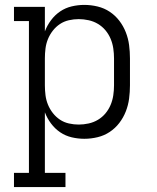

<svg xmlns="http://www.w3.org/2000/svg" viewBox="-20 -558 640 783"><path d="M37 205V147H98V-472H37V-530H163V-430Q172 -454 188 -475.5Q204 -497 225.5 -511.5Q247 -526 272.5 -532Q298 -538 324 -538Q351 -538 378 -531.5Q405 -525 427.5 -510Q450 -495 466.5 -473.5Q483 -452 493 -426.5Q503 -401 506.5 -374Q510 -347 510 -320V-210Q510 -183 506.5 -156Q503 -129 493 -103.5Q483 -78 466.5 -56.5Q450 -35 427.5 -20Q405 -5 378 1.5Q351 8 324 8Q298 8 272.5 2Q247 -4 225.5 -18.5Q204 -33 188 -54.5Q172 -76 163 -100V147H247V205ZM301 -50Q321 -50 341.5 -54.5Q362 -59 379.5 -69.5Q397 -80 410 -95.5Q423 -111 431 -130Q439 -149 442 -169.5Q445 -190 445 -210V-320Q445 -340 442 -360.5Q439 -381 431 -400Q423 -419 410 -434.5Q397 -450 379.5 -460.5Q362 -471 341.5 -475.5Q321 -480 301 -480Q281 -480 261 -475.5Q241 -471 224.5 -460Q208 -449 195.5 -433Q183 -417 175.5 -398.5Q168 -380 165.5 -360Q163 -340 163 -320V-210Q163 -190 165.5 -170Q168 -150 175.5 -131.5Q183 -113 195.5 -97Q208 -81 224.5 -70Q241 -59 261 -54.5Q281 -50 301 -50Z"/></svg>

Font: Iosevka Curly Slab LtEx
Style: Regular
Weight: 300
Width: 7
Monospace: yes
Designer: Belleve Invis
Foundry: Belleve Invis
Version: Version 11.1.0; ttfautohint (v1.8.3)